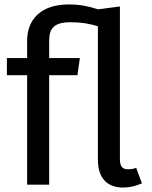

<svg xmlns="http://www.w3.org/2000/svg" viewBox="-20 -830 685 863"><path d="M592 -76C581 -71 569 -69 555 -69C529 -69 519 -84 519 -114V-801L421 -788C377 -802 341 -810 289 -810C163 -810 102 -742 102 -647V-569H11V-492H102V0H201V-492H328L339 -569H201V-648C201 -703 224 -730 296 -730C343 -730 377 -725 420 -712V-112C420 -30 461 13 534 13C563 13 591 6 618 -6Z"/></svg>

Font: Glow Sans SC Normal Medium
Style: Regular
Weight: 600
Designer: Ryoko NISHIZUKA (kana, bopomofo & ideographs); Paul D. Hunt (Latin, Greek & Cyrillic); Sandoll Communications, Soo-young
Version: Version 0.93